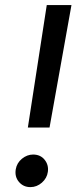

<svg xmlns="http://www.w3.org/2000/svg" viewBox="-20 -748 328 774"><path d="M92.3 -233.9 168.5 -727.5H268.1L179.7 -233.9ZM102.5 6.3Q74.2 6.3 56.4 -14.6Q38.6 -35.6 43.5 -65.4Q47.9 -91.3 68.6 -108.2Q89.4 -125 113.3 -125Q143.1 -125 159.9 -104Q176.8 -83 172.9 -55.2Q169.4 -29.8 148.9 -11.7Q128.4 6.3 102.5 6.3Z"/></svg>

Font: Adwaita Sans
Style: Italic
Weight: 400
Italic angle: -9.39999°
Designer: Rasmus Andersson
Foundry: rsms
Version: Version 4.001;git-9221beed3